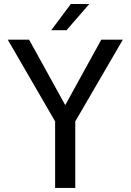

<svg xmlns="http://www.w3.org/2000/svg" viewBox="-20 -924 642 944"><path d="M328.1 -904.3H418.9L307.1 -775.4H231.9ZM251 -327.1 18.1 -729H123L300.8 -407.2L478 -729H584L350.1 -327.1V0H251Z"/></svg>

Font: Hack
Style: Regular
Weight: 400
Monospace: yes
Designer: Christopher Simpkins
Foundry: Christopher Simpkins
Version: Version 2.019; ttfautohint (v1.4.1) -l 4 -r 80 -G 350 -x 0 -